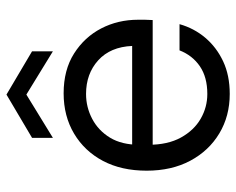

<svg xmlns="http://www.w3.org/2000/svg" viewBox="-90 -646 747 608"><g transform="rotate(-90 284.0 -341.5)"><path d="M291 12Q221 12 166 -21Q111 -54 79.5 -113Q48 -172 48 -251Q48 -331 79 -389.5Q110 -448 165.5 -481Q221 -514 293 -514Q367 -514 419 -481Q471 -448 498.5 -395Q526 -342 526 -278Q526 -268 526 -257Q526 -246 525 -232H111V-297H443Q440 -366 397.5 -404.5Q355 -443 291 -443Q249 -443 212 -423.5Q175 -404 152.5 -367Q130 -330 130 -274V-246Q130 -184 153 -142.5Q176 -101 212.5 -80Q249 -59 291 -59Q344 -59 378.5 -82.5Q413 -106 429 -147H512Q499 -101 469 -65.5Q439 -30 394.5 -9Q350 12 291 12ZM152 -548V-614L289 -695L426 -614V-548L289 -632Z"/></g></svg>

Font: DM Sans 16pt
Style: Regular
Weight: 400
Version: Version 4.004;gftools[0.9.30]